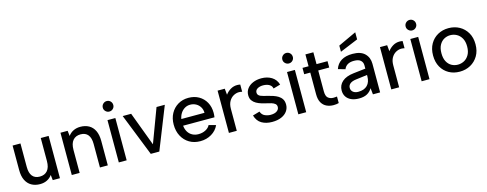

<svg xmlns="http://www.w3.org/2000/svg" viewBox="-27 -1461 5560 2193"><g transform="rotate(-15 2753.0 -365.0)"><path d="M486 -500V0H401L394 -63Q371 -30 334.5 -11.5Q298 7 251 7Q193 7 150 -17.5Q107 -42 83.5 -90Q60 -138 60 -210V-500H153V-222Q153 -151 182.5 -114Q212 -77 270 -77Q328 -77 360.5 -115Q393 -153 393 -228V-500Z M626 0V-500H711L718 -437Q741 -470 778 -488.5Q815 -507 861 -507Q919 -507 962 -483Q1005 -459 1028.5 -410.5Q1052 -362 1052 -290V0H959V-278Q959 -349 929.5 -386Q900 -423 842 -423Q784 -423 751.5 -385Q719 -347 719 -272V0Z M1182 0V-500H1275V0ZM1229 -589Q1204 -589 1185.5 -607Q1167 -625 1167 -650Q1167 -677 1185.5 -695Q1204 -713 1229 -713Q1255 -713 1273 -695Q1291 -677 1291 -650Q1291 -625 1273 -607Q1255 -589 1229 -589Z M1560 0 1362 -500H1462L1612 -99L1762 -500H1860L1661 0Z M2146 7Q2073 7 2017.5 -26Q1962 -59 1930.5 -118Q1899 -177 1899 -254Q1899 -328 1930 -385Q1961 -442 2015.5 -474.5Q2070 -507 2139 -507Q2209 -507 2262 -476.5Q2315 -446 2345 -392Q2375 -338 2375 -267Q2375 -256 2374 -242.5Q2373 -229 2371 -215H2000Q2004 -173 2023 -141.5Q2042 -110 2074 -93Q2106 -76 2146 -76Q2193 -76 2230.5 -95.5Q2268 -115 2283 -147L2366 -124Q2338 -63 2279 -28Q2220 7 2146 7ZM2000 -294H2274Q2274 -332 2256 -362Q2238 -392 2207.5 -409Q2177 -426 2139 -426Q2104 -426 2075 -409Q2046 -392 2026.5 -362.5Q2007 -333 2000 -294Z M2484 0V-500H2569L2576 -427Q2601 -461 2637 -482.5Q2673 -504 2716 -504Q2725 -504 2734 -503Q2743 -502 2752 -500V-415Q2743 -417 2734 -418.5Q2725 -420 2715 -420Q2681 -420 2649 -402Q2617 -384 2597 -348.5Q2577 -313 2577 -260V0Z M2995 7Q2923 7 2872 -23Q2821 -53 2801 -121L2884 -145Q2898 -105 2931.5 -90.5Q2965 -76 2999 -76Q3047 -76 3073.5 -95Q3100 -114 3100 -143Q3100 -167 3083.5 -180.5Q3067 -194 3040.5 -202Q3014 -210 2985 -216Q2959 -222 2928.5 -231Q2898 -240 2870.5 -255.5Q2843 -271 2825.5 -295.5Q2808 -320 2808 -358Q2808 -403 2833.5 -436.5Q2859 -470 2903 -488.5Q2947 -507 3002 -507Q3071 -507 3122.5 -475.5Q3174 -444 3192 -382L3108 -358Q3103 -383 3086.5 -397.5Q3070 -412 3047 -418Q3024 -424 3001 -424Q2961 -424 2934 -408Q2907 -392 2907 -362Q2907 -346 2916 -335Q2925 -324 2941 -317Q2957 -310 2977 -305Q2997 -300 3019 -295Q3051 -287 3083 -276.5Q3115 -266 3141 -250Q3167 -234 3183 -208.5Q3199 -183 3199 -144Q3199 -101 3174.5 -66.5Q3150 -32 3104.5 -12.5Q3059 7 2995 7Z M3305 0V-500H3398V0ZM3352 -589Q3327 -589 3308.5 -607Q3290 -625 3290 -650Q3290 -677 3308.5 -695Q3327 -713 3352 -713Q3378 -713 3396 -695Q3414 -677 3414 -650Q3414 -625 3396 -607Q3378 -589 3352 -589Z M3784 -5Q3772 -1 3755.5 1Q3739 3 3722 3Q3678 3 3641 -14Q3604 -31 3582 -69Q3560 -107 3560 -169V-425H3488V-500H3560V-640H3654V-500H3784V-425H3654V-179Q3654 -120 3679.5 -99.5Q3705 -79 3740 -79Q3749 -79 3761.5 -80Q3774 -81 3784 -82Z M4023 5Q3970 5 3932 -12Q3894 -29 3873.5 -60Q3853 -91 3853 -134Q3853 -197 3900 -238.5Q3947 -280 4038 -290L4179 -306V-346Q4179 -381 4154.5 -403.5Q4130 -426 4076 -426Q4030 -426 4001 -409Q3972 -392 3958 -358L3875 -382Q3895 -443 3946.5 -475Q3998 -507 4080 -507Q4176 -507 4224 -460Q4272 -413 4272 -338V0H4187L4179 -75Q4157 -37 4119.5 -16Q4082 5 4023 5ZM4034 -71Q4104 -71 4141.5 -109Q4179 -147 4179 -217V-231L4045 -214Q3997 -208 3973.5 -188.5Q3950 -169 3950 -139Q3950 -109 3972.5 -90Q3995 -71 4034 -71ZM3960 -564V-637L4175 -737V-653Z M4404 0V-500H4489L4496 -427Q4521 -461 4557 -482.5Q4593 -504 4636 -504Q4645 -504 4654 -503Q4663 -502 4672 -500V-415Q4663 -417 4654 -418.5Q4645 -420 4635 -420Q4601 -420 4569 -402Q4537 -384 4517 -348.5Q4497 -313 4497 -260V0Z M4763 0V-500H4856V0ZM4810 -589Q4785 -589 4766.5 -607Q4748 -625 4748 -650Q4748 -677 4766.5 -695Q4785 -713 4810 -713Q4836 -713 4854 -695Q4872 -677 4872 -650Q4872 -625 4854 -607Q4836 -589 4810 -589Z M5214 7Q5142 7 5086 -24.5Q5030 -56 4997.5 -113.5Q4965 -171 4965 -250Q4965 -329 4998 -386.5Q5031 -444 5087.5 -475.5Q5144 -507 5214 -507Q5286 -507 5343 -475.5Q5400 -444 5433.5 -386.5Q5467 -329 5467 -250Q5467 -171 5433 -113.5Q5399 -56 5342 -24.5Q5285 7 5214 7ZM5214 -76Q5253 -76 5288 -94.5Q5323 -113 5345.5 -152Q5368 -191 5368 -250Q5368 -309 5346 -347.5Q5324 -386 5289 -405Q5254 -424 5214 -424Q5174 -424 5140 -405Q5106 -386 5085 -347.5Q5064 -309 5064 -250Q5064 -191 5084.5 -152.5Q5105 -114 5139 -95Q5173 -76 5214 -76Z"/></g></svg>

Font: Envelope Sans Variable
Style: Regular
Weight: 500
Designer: Andreas Rasmussen / Norman Anderson
Foundry: mail.de GmbH
Version: Version 1.150